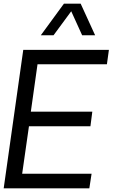

<svg xmlns="http://www.w3.org/2000/svg" viewBox="-22 -1020 614 1040"><path d="M268.1 -829.1H199.2L324.2 -1000H415L493.2 -829.1H422.9L363.8 -959ZM181.2 -671.9 145 -415H478L467.8 -335.9H134.8L98.1 -79.1H474.1L461.9 0H-2L104 -750H567.9L557.1 -671.9Z"/></svg>

Font: Oakes Grotesk
Style: Italic
Weight: 400
Italic angle: -8°
Designer: Samuel Oakes
Foundry: Samuel Oakes
Version: Version 1.000;PS 001.000;hotconv 1.0.88;makeotf.lib2.5.64775